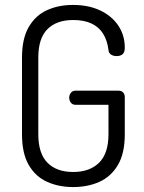

<svg xmlns="http://www.w3.org/2000/svg" viewBox="-20 -751 582 777"><path d="M276 6Q218 6 171 -15Q124 -36 96.5 -83Q69 -130 69 -208V-518Q69 -595 96.5 -642Q124 -689 170.5 -710Q217 -731 275 -731Q339 -731 386 -708.5Q433 -686 459 -647Q485 -608 485 -558Q485 -539 476 -531.5Q467 -524 452 -524Q439 -524 429.5 -530Q420 -536 419 -549Q414 -588 397 -615Q380 -642 350 -656Q320 -670 276 -670Q209 -670 172 -633Q135 -596 135 -518V-208Q135 -130 172 -92.5Q209 -55 276 -55Q343 -55 381 -92.5Q419 -130 419 -208V-327H285Q273 -327 266.5 -336Q260 -345 260 -356Q260 -366 266.5 -375Q273 -384 285 -384H460Q472 -384 478.5 -376.5Q485 -369 485 -358V-208Q485 -130 457 -83Q429 -36 382 -15Q335 6 276 6Z"/></svg>

Font: Dosis
Style: Regular
Weight: 400
Designer: EdgarTolentino, PabloImpallari, IginoMarini
Foundry: EdgarTolentino, PabloImpallari, IginoMarini
Version: Version 3.001; ttfautohint (v1.8.2)